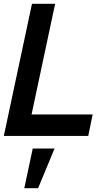

<svg xmlns="http://www.w3.org/2000/svg" viewBox="-22 -710 583 1003"><path d="M-2 0 145 -690H266L119 0ZM54 0 77 -112H462L439 0ZM105 273 149 66H263L177 273Z"/></svg>

Font: Radio Canada Big Medium
Style: Italic
Weight: 500
Italic angle: -12°
Designer: Étienne Aubert Bonn
Foundry: Coppers and Brasses
Version: Version 1.001